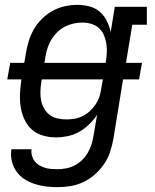

<svg xmlns="http://www.w3.org/2000/svg" viewBox="-20 -558 640 791"><path d="M217 213Q192 213 168 210Q144 207 121.5 199.5Q99 192 80 179.5Q61 167 47.5 148Q34 129 28.5 105Q23 81 27 57H110Q108 70 111.5 83Q115 96 122.5 106Q130 116 141 122.5Q152 129 164.5 133Q177 137 190.5 138Q204 139 217 139Q235 139 253 135.5Q271 132 287.5 123.5Q304 115 318 101.5Q332 88 341.5 71.5Q351 55 356.5 38Q362 21 365 3L380 -85Q366 -64 347 -45.5Q328 -27 305.5 -14.5Q283 -2 258.5 3Q234 8 210 8Q210 8 210 8Q210 8 210 8Q182 8 155.5 0Q129 -8 110 -25.5Q91 -43 80 -67.5Q69 -92 65 -118.5Q61 -145 62.5 -173.5Q64 -202 68 -230V-231H10L22 -299H80L87 -340Q91 -365 99 -390.5Q107 -416 120.5 -439Q134 -462 154 -481.5Q174 -501 198 -514Q222 -527 248 -532.5Q274 -538 299 -538Q325 -538 349 -531.5Q373 -525 391 -509.5Q409 -494 420 -472Q431 -450 436 -426L453 -530H585V-456H525L499 -299H565L553 -231H487L447 15Q442 42 433.5 68Q425 94 409 117.5Q393 141 371 160.5Q349 180 323.5 192Q298 204 271 208.5Q244 213 217 213ZM415 -299 416 -303Q419 -322 420 -341Q421 -360 418 -378.5Q415 -397 408 -413.5Q401 -430 388 -442Q375 -454 357 -459.5Q339 -465 320 -465Q301 -465 283 -461Q265 -457 248 -448.5Q231 -440 217 -426.5Q203 -413 193 -397Q183 -381 177 -363.5Q171 -346 168 -328L163 -299ZM254 -66Q271 -66 288 -69Q305 -72 321 -80Q337 -88 350.5 -100.5Q364 -113 374 -128Q384 -143 389.5 -159.5Q395 -176 397 -193L404 -231H152L150 -218Q147 -199 146.5 -180Q146 -161 149.5 -143.5Q153 -126 162 -110.5Q171 -95 185 -84.5Q199 -74 217 -70Q235 -66 254 -66Z"/></svg>

Font: Iosevka Slab Extended
Style: Italic
Weight: 400
Width: 7
Italic angle: -9°
Monospace: yes
Designer: Belleve Invis
Foundry: Belleve Invis
Version: Version 11.1.0; ttfautohint (v1.8.3)